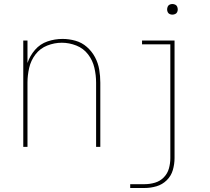

<svg xmlns="http://www.w3.org/2000/svg" viewBox="-20 -732 1048 957"><path d="M839 -659Q846 -659 853 -662Q860 -665 863 -671.5Q866 -678 866 -685Q866 -692 863 -699Q860 -706 853 -709Q846 -712 839 -712Q832 -712 825.5 -709Q819 -706 816 -699Q813 -692 813 -685Q813 -678 816 -671.5Q819 -665 825.5 -662Q832 -659 839 -659ZM96 0H117V-320Q117 -357 125.5 -394Q134 -431 157 -461Q180 -491 215.5 -505Q251 -519 288 -519Q325 -519 360.5 -505Q396 -491 419 -461Q442 -431 450.5 -394Q459 -357 459 -320V0H480V-320Q480 -353 474.5 -385.5Q469 -418 453.5 -447Q438 -476 413 -498Q388 -520 356 -529Q324 -538 292 -538Q253 -538 216.5 -525.5Q180 -513 154.5 -483.5Q129 -454 117 -418V-530H96ZM629 205H701Q731 205 760 196.5Q789 188 811 166.5Q833 145 841.5 115.5Q850 86 850 56V-530H688V-511H829V56Q829 82 822 107.5Q815 133 796.5 152Q778 171 752.5 178.5Q727 186 701 186H629Z"/></svg>

Font: Iosevka Sparkle Thin
Style: Regular
Weight: 100
Designer: Belleve Invis
Foundry: Belleve Invis
Version: Version 4.5.0; ttfautohint (v1.8.3)